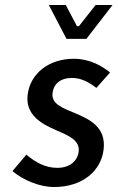

<svg xmlns="http://www.w3.org/2000/svg" viewBox="-20 -739 472 771"><path d="M197 12C314 12 386 -55 396 -138C407 -228 341 -260 278 -286C233 -305 185 -321 191 -366C195 -401 222 -426 269 -426C305 -426 336 -410 367 -386L422 -448C387 -476 338 -503 277 -503C175 -503 101 -443 91 -358C81 -278 147 -241 206 -216C251 -196 302 -177 296 -130C291 -92 260 -65 210 -65C164 -65 125 -85 86 -118L30 -52C73 -16 138 12 197 12ZM327 -583 432 -719H364L297 -634H289L244 -719H176L247 -583Z"/></svg>

Font: Falling Sky
Style: LightObl
Weight: 400
Designer: Paul D. Hunt
Foundry: Adobe Systems Incorporated
Version: Version 1.02